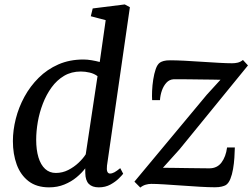

<svg xmlns="http://www.w3.org/2000/svg" viewBox="-20 -837 1141 868"><path d="M463.7 -88.2Q461.6 -70.2 465.1 -61.3Q468.7 -52.4 477.2 -52.4Q486.6 -52.4 497.4 -58.2Q508.1 -64.1 523.6 -76.8L536.9 -51.6Q532.3 -45.3 517.4 -30.4Q502.6 -15.6 479.5 -2.8Q456.4 10 426.5 10Q397 10 381.6 -5.5Q366.2 -21.1 365.6 -54.3L365.3 -75.9Q350.1 -55.5 326.2 -35.6Q302.4 -15.7 271 -2.9Q239.7 10 201.9 10Q145.3 10 109 -18Q72.8 -46 55.5 -93.4Q38.3 -140.7 38.3 -199.2Q38.3 -248.2 51.4 -300.1Q64.5 -351.9 90.5 -399.6Q116.5 -447.3 154.9 -485.4Q193.3 -523.6 243.9 -545.8Q294.6 -568 357.1 -568Q374.3 -568 393.9 -564.7Q413.6 -561.4 430.9 -556.8L457.8 -745.8L390.5 -763.6L399.1 -798.8L544.1 -817L567.2 -804.4ZM420.9 -492.7Q405.5 -504.2 385.4 -508.9Q365.3 -513.7 345.1 -513.7Q302.7 -513.7 269.8 -494.2Q237 -474.7 213.2 -441.9Q189.4 -409.1 173.9 -368.8Q158.3 -328.4 150.9 -286Q143.6 -243.5 143.6 -205.2Q143.6 -159.2 153.9 -125.4Q164.2 -91.6 184.1 -73.3Q204 -55.1 232.4 -55.1Q262.2 -55.1 288.4 -68.4Q314.6 -81.7 335.2 -101.2Q355.8 -120.7 367.6 -139.4ZM976.7 -476.4Q963.9 -476.8 940.5 -477.1Q917.1 -477.5 889.2 -477.7Q861.3 -478 834.8 -478.4Q808.2 -478.8 788.7 -478.8Q769.3 -478.8 763.4 -478.5Q745.4 -477.1 732.5 -463.2Q719.6 -449.2 712.1 -428.3Q704.7 -407.4 703.2 -384.3H667.8Q666.6 -400.6 667.6 -425.6Q668.6 -450.7 672.7 -477.3Q676.8 -503.9 684.1 -525.1Q691.5 -546.2 703.3 -554.2Q709.1 -558.2 719.9 -561.3Q730.6 -564.4 748.9 -564.4Q775.7 -564.4 814 -562.5Q852.2 -560.5 893.2 -557.7Q934.2 -554.9 970.5 -553Q1006.9 -551 1029.2 -551Q1042.7 -551 1055 -553.9Q1067.3 -556.9 1078.3 -565.9L1101 -541.2L791.6 -161.8L716.6 -78.5Q736.9 -78.5 767 -78Q797.1 -77.4 828.8 -77.1Q860.5 -76.7 886.9 -76.4Q913.3 -76 926.2 -76Q961.6 -76 981.3 -102.2Q1001 -128.4 1006.6 -170.4H1041.7Q1041.2 -150 1039.6 -124.1Q1038 -98.2 1033.6 -72.9Q1029.3 -47.6 1021.4 -28.1Q1013.6 -8.6 1001.1 -0.4Q994.8 3.4 982.3 6.5Q969.8 9.6 951.5 9.6Q924.1 9.6 884.4 7.3Q844.7 4.9 802.3 1.9Q759.9 -1.1 723 -3.4Q686.1 -5.7 663.8 -5.7Q651.2 -5.7 638.2 -1.9Q625.1 2 614.3 11L587.7 -15.8L914.7 -408.5Z"/></svg>

Font: Merriweather Light
Style: Italic
Weight: 300
Italic angle: -7.8°
Designer: Eben Sorkin
Foundry: Eben Sorkin
Version: Version 2.101